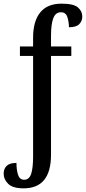

<svg xmlns="http://www.w3.org/2000/svg" viewBox="-28 -790 470 1050"><path d="M101 240Q42 240 17 215.5Q-8 191 -8 159Q-8 134 8 117.5Q24 101 62 101Q62 138 70.5 165.5Q79 193 104 193Q132 193 142.5 160.5Q153 128 153 65V-484H81V-536H153V-584Q153 -674 192 -722Q231 -770 309 -770Q374 -770 398 -749.5Q422 -729 422 -700Q422 -675 405.5 -658Q389 -641 349 -641Q349 -670 340.5 -696.5Q332 -723 305 -723Q276 -723 263.5 -690.5Q251 -658 251 -595V-536H362V-484H251V56Q251 240 101 240Z"/></svg>

Font: Noto Serif ExtraCondensed Medium
Style: Regular
Weight: 500
Width: 2
Designer: Monotype Design Team
Foundry: Monotype Imaging Inc.
Version: Version 2.015